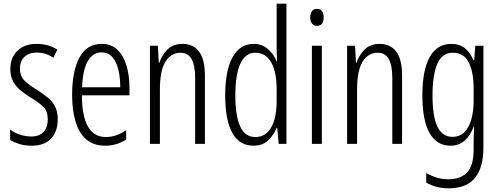

<svg xmlns="http://www.w3.org/2000/svg" viewBox="-20 -780 2708 1041"><path d="M293 -134Q293 -66 256.5 -28Q220 10 151 10Q114 10 84 0.5Q54 -9 35 -21V-78Q56 -61 86.5 -50.5Q117 -40 150 -40Q193 -40 216 -64.5Q239 -89 239 -133Q239 -175 217.5 -198Q196 -221 151 -248Q117 -269 91.5 -290Q66 -311 51 -339Q36 -367 36 -407Q36 -466 73.5 -504Q111 -542 179 -542Q242 -542 291 -511L269 -467Q229 -495 179 -495Q138 -495 113 -472Q88 -449 88 -408Q88 -370 109.5 -346.5Q131 -323 179 -294Q212 -273 237.5 -252Q263 -231 278 -203.5Q293 -176 293 -134Z M531 -542Q585 -542 618 -509Q651 -476 666.5 -422Q682 -368 682 -305V-263H424Q425 -37 554 -37Q610 -37 664 -74V-23Q639 -7 610.5 1.5Q582 10 550 10Q487 10 447.5 -24.5Q408 -59 389.5 -121Q371 -183 371 -265Q371 -395 411 -468.5Q451 -542 531 -542ZM531 -496Q484 -496 456.5 -449.5Q429 -403 425 -307H632Q632 -358 622 -401Q612 -444 589.5 -470Q567 -496 531 -496Z M969 -542Q1028 -542 1059.5 -500Q1091 -458 1091 -370V0H1038V-357Q1038 -428 1018 -461Q998 -494 960 -494Q907 -494 877 -445.5Q847 -397 847 -295V0H793V-532H836L841 -440H844Q858 -482 888.5 -512Q919 -542 969 -542Z M1354 10Q1278 10 1239.5 -59.5Q1201 -129 1201 -262Q1201 -398 1241 -470Q1281 -542 1355 -542Q1401 -542 1433 -514Q1465 -486 1479 -449H1482Q1481 -469 1480.5 -486Q1480 -503 1480 -520V-760H1533V0H1491L1483 -87H1480Q1464 -48 1434 -19Q1404 10 1354 10ZM1365 -37Q1420 -37 1450 -88.5Q1480 -140 1480 -233V-295Q1480 -390 1450.5 -442Q1421 -494 1365 -494Q1310 -494 1283 -434.5Q1256 -375 1256 -262Q1256 -153 1282 -95Q1308 -37 1365 -37Z M1699 -732Q1718 -732 1726.5 -719Q1735 -706 1735 -686Q1735 -640 1699 -640Q1681 -640 1671.5 -652.5Q1662 -665 1662 -686Q1662 -706 1671 -719Q1680 -732 1699 -732ZM1725 -532V0H1671V-532Z M2038 -542Q2097 -542 2128.5 -500Q2160 -458 2160 -370V0H2107V-357Q2107 -428 2087 -461Q2067 -494 2029 -494Q1976 -494 1946 -445.5Q1916 -397 1916 -295V0H1862V-532H1905L1910 -440H1913Q1927 -482 1957.5 -512Q1988 -542 2038 -542Z M2427 -542Q2473 -542 2502 -517.5Q2531 -493 2547 -453H2551L2557 -532H2601V20Q2601 128 2555.5 184.5Q2510 241 2411 241Q2345 241 2291 210V158Q2321 175 2349.5 183.5Q2378 192 2410 192Q2478 192 2513 154.5Q2548 117 2548 30V-2Q2548 -21 2548.5 -43.5Q2549 -66 2551 -93H2548Q2531 -46 2499.5 -18Q2468 10 2422 10Q2349 10 2309.5 -58Q2270 -126 2270 -264Q2270 -398 2309.5 -470Q2349 -542 2427 -542ZM2435 -494Q2376 -494 2350.5 -432.5Q2325 -371 2325 -264Q2325 -147 2352 -92.5Q2379 -38 2433 -38Q2473 -38 2498.5 -64Q2524 -90 2536 -134.5Q2548 -179 2548 -233V-300Q2548 -389 2521.5 -441.5Q2495 -494 2435 -494Z"/></svg>

Font: Noto Sans Malayalam ExtraCondensed Light
Style: Regular
Weight: 300
Width: 2
Designer: Jelle Bosma - Monotype Design Team
Foundry: Monotype Imaging Inc.
Version: Version 2.104; ttfautohint (v1.8.4.7-5d5b)